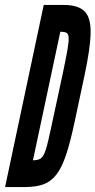

<svg xmlns="http://www.w3.org/2000/svg" viewBox="-32 -755 385 775"><path d="M-11.5 0H69.5Q113.5 0 144 -11.2Q174.5 -22.5 196.2 -51Q218 -79.5 235 -130.8Q252 -182 269 -262L309 -450Q333 -562 333.8 -623.8Q334.5 -685.5 308.5 -710.2Q282.5 -735 225 -735H144.5ZM101 -108 211.5 -627Q227.5 -627 236 -622.8Q244.5 -618.5 245.2 -602.5Q246 -586.5 239.8 -551.2Q233.5 -516 220.5 -454L175.5 -245Q162.5 -182 153.5 -153Q144.5 -124 133.2 -116Q122 -108 101 -108Z"/></svg>

Font: League Gothic SemiCondensed Italic
Style: Regular
Weight: 400
Width: 4
Designer: The League of Moveable Type
Version: Version 1.600; ttfautohint (v1.8.3)